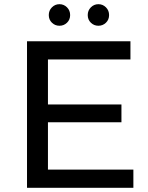

<svg xmlns="http://www.w3.org/2000/svg" viewBox="-20 -897 705 917"><path d="M617 -87V0H109V-700H603V-613H209V-398H560V-313H209V-87ZM213 -825Q213 -847 228 -862Q243 -877 264 -877Q285 -877 300 -862Q315 -847 315 -825Q315 -803 300 -788.5Q285 -774 264 -774Q243 -774 228 -788.5Q213 -803 213 -825ZM399 -825Q399 -847 414 -862Q429 -877 450 -877Q471 -877 486 -862Q501 -847 501 -825Q501 -803 486 -788.5Q471 -774 450 -774Q429 -774 414 -788.5Q399 -803 399 -825Z"/></svg>

Font: CMG Sans Medium
Style: Regular
Weight: 500
Designer: Julieta Ulanovsky
Foundry: Julieta Ulanovsky
Version: Version 7.200